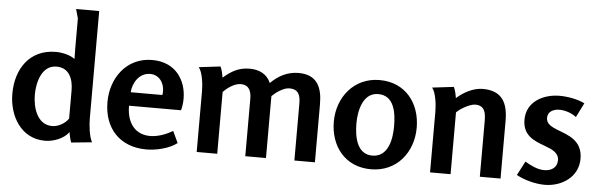

<svg xmlns="http://www.w3.org/2000/svg" viewBox="-49 -936 3493 1118"><g transform="rotate(5 1697.0 -377.0)"><path d="M260 -509C106 -509 28 -389 28 -245C28 -117 99 12 241 12C289 12 351 -10 379 -51C383 -29 387 -10 394 9L515 -3C496 -38 490 -104 490 -142V-768H355L370 -714V-538C370 -515 370 -504 371 -477C344 -499 295 -509 260 -509ZM271 -424C347 -424 370 -358 370 -292V-129C350 -99 311 -77 275 -77C186 -77 159 -178 159 -250C159 -319 183 -424 271 -424Z M823 -511C673 -511 584 -385 584 -245C584 -91 678 11 834 11C889 11 966 -6 1012 -42L980 -110C932 -82 887 -69 848 -69C766 -69 711 -127 711 -234H1015C1021 -256 1024 -280 1024 -302C1024 -409 961 -511 823 -511ZM818 -429C878 -429 909 -371 899 -313H714C717 -365 752 -429 818 -429Z M1222 -508 1096 -493C1120 -464 1127 -391 1127 -356V0H1247V-361C1271 -387 1313 -416 1348 -416C1399 -416 1411 -378 1411 -335V0H1532V-362C1555 -385 1599 -416 1632 -416C1687 -416 1698 -381 1698 -332V0H1818V-339C1818 -437 1788 -510 1678 -510C1614 -510 1561 -482 1516 -437C1494 -489 1447 -510 1392 -510C1328 -510 1285 -484 1239 -444C1236 -465 1231 -488 1222 -508Z M2146 12C2297 12 2391 -108 2391 -252C2391 -396 2303 -510 2152 -510C2003 -510 1907 -389 1907 -246C1907 -102 1995 12 2146 12ZM2147 -68C2054 -68 2039 -176 2039 -248C2039 -318 2060 -428 2151 -428C2247 -428 2259 -323 2259 -248C2259 -175 2241 -68 2147 -68Z M2586 -508 2460 -493C2484 -464 2491 -391 2491 -356V0H2611V-361C2632 -384 2689 -416 2719 -416C2777 -416 2782 -370 2782 -324V0H2903V-336C2903 -440 2870 -511 2755 -511C2700 -511 2643 -480 2603 -444C2600 -465 2595 -488 2586 -508Z M3204 -510C3110 -510 3012 -460 3012 -354C3012 -260 3081 -235 3143 -212C3189 -195 3227 -178 3227 -135C3227 -91 3192 -71 3152 -71C3111 -71 3073 -91 3039 -111L2996 -29C3043 -3 3109 14 3162 14C3261 14 3357 -48 3357 -155C3357 -264 3271 -287 3207 -312C3170 -327 3142 -342 3142 -376C3142 -414 3177 -429 3210 -429C3244 -429 3282 -416 3309 -395L3351 -479C3309 -500 3250 -510 3204 -510Z"/></g></svg>

Font: Rosario
Style: Bold
Weight: 700
Designer: Hector Gatti
Foundry: Omnibus Type
Version: Version 1.100